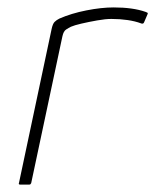

<svg xmlns="http://www.w3.org/2000/svg" viewBox="-20 -497 418 517"><path d="M286 -477Q338 -477 372 -465Q374 -464 376.5 -463Q379 -462 377 -458L368 -437Q367 -434 364.5 -433.5Q362 -433 360 -434Q344 -440 323.5 -443Q303 -446 280 -446Q264 -446 241.5 -442Q219 -438 199.5 -433.5Q180 -429 171 -425Q165 -422 158 -417.5Q151 -413 148 -399L64 -4Q63 -2 62 -1Q61 0 59 0H34Q32 0 31 -1Q30 -2 31 -4L119 -419Q122 -433 127 -438Q132 -443 140 -447Q172 -461 212.5 -469Q253 -477 286 -477Z"/></svg>

Font: Glory Thin
Style: Italic
Weight: 100
Italic angle: -12°
Designer: Robert Leuschke
Foundry: Robert Leuschke
Version: Version 1.011